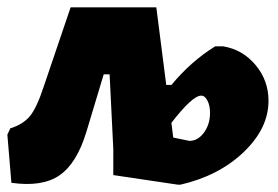

<svg xmlns="http://www.w3.org/2000/svg" viewBox="-34 -492 755 522"><path d="M449 10 274 -16V-87L264 -290H248L201 -134Q175 -48 128 -15.5Q81 17 -3 5L-14 -126L-6 -143Q29 -154 47.5 -176.5Q66 -199 85 -257L158 -472H391L418 -261H432Q486 -326 551 -366H573Q626 -357 661 -315Q696 -273 696 -218Q696 -143 628.5 -78.5Q561 -14 457 10ZM513 -232Q489 -232 432 -158L437 -118L481 -109Q504 -109 520.5 -131.5Q537 -154 537 -185Q537 -205 530 -218.5Q523 -232 513 -232Z"/></svg>

Font: Alegreya Sans Black
Style: Italic
Weight: 900
Italic angle: -7°
Designer: Juan Pablo del Peral
Foundry: Huerta Tipografica
Version: Version 2.007